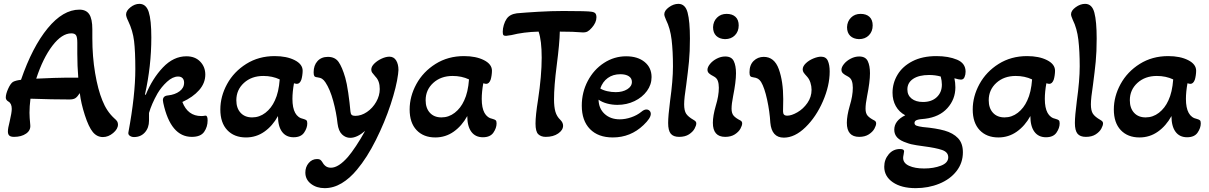

<svg xmlns="http://www.w3.org/2000/svg" viewBox="-20 -700 6273 996"><path d="M420 -103Q400 -165 394 -217Q381 -197 370.5 -190.5Q360 -184 340 -184Q252 -184 138 -188Q133 -148 133 -115Q133 -92 137 -52Q140 -24 115.5 -7Q91 10 53 10Q36 10 28.5 3.5Q21 -3 21 -18Q21 -35 30 -69Q41 -116 41 -135Q41 -163 24 -173Q10 -181 10 -194Q10 -212 22 -239Q34 -266 47 -275Q62 -283 89 -286Q148 -457 227.5 -553.5Q307 -650 392 -650Q427 -650 443 -626Q459 -602 459 -548V-503Q459 -406 473.5 -320.5Q488 -235 511 -179Q533 -123 572 -87Q584 -77 588 -70Q592 -63 592 -54Q592 -31 567 -10Q542 11 514 11Q483 11 461.5 -15Q440 -41 420 -103ZM316 -297H386Q381 -359 381 -421V-479Q381 -507 374.5 -517Q368 -527 350 -527Q301 -527 252 -463Q203 -399 168 -292Q276 -297 316 -297Z M646 -13Q682 -206 682 -342Q682 -433 675.5 -487Q669 -541 645 -591Q634 -613 634 -625Q634 -644 656.5 -662Q679 -680 703 -680Q738 -680 751.5 -638Q765 -596 765 -506Q765 -356 732 -210L736 -208Q770 -292 825 -350Q880 -408 947 -408Q992 -408 1018.5 -380.5Q1045 -353 1045 -313Q1045 -269 1013 -232.5Q981 -196 926 -171Q954 -98 1024 -98Q1036 -98 1044 -100H1047Q1057 -100 1057 -75Q1057 -42 1039 -16Q1021 10 975 10Q865 10 827 -166Q825 -176 825 -180Q825 -203 852 -205Q888 -209 911.5 -226.5Q935 -244 935 -271Q935 -286 927 -294.5Q919 -303 904 -303Q876 -303 846.5 -276Q817 -249 797 -215Q766 -160 753 -114V-74Q753 -37 731.5 -13Q710 11 675 11Q663 11 653.5 4.5Q644 -2 646 -13Z M1123 -132Q1123 -200 1158 -264Q1193 -328 1257.5 -368.5Q1322 -409 1405 -409Q1467 -409 1508.5 -388Q1550 -367 1550 -333Q1550 -322 1548 -308.5Q1546 -295 1543 -286Q1535 -265 1520 -265Q1516 -265 1505 -268Q1497 -223 1497 -187Q1497 -94 1554 -83Q1565 -80 1569.5 -76Q1574 -72 1574 -60Q1574 -36 1557.5 -12Q1541 12 1503 12Q1464 12 1443 -16.5Q1422 -45 1422 -98Q1394 -47 1351.5 -17Q1309 13 1256 13Q1195 13 1159 -25Q1123 -63 1123 -132ZM1406 -179Q1426 -221 1431 -288Q1393 -306 1346 -306Q1285 -306 1245.5 -270Q1206 -234 1206 -180Q1206 -139 1228 -115Q1250 -91 1288 -91Q1326 -91 1357 -115Q1388 -139 1406 -179Z M1564 195Q1564 166 1581.5 145.5Q1599 125 1625 125Q1636 125 1641 128.5Q1646 132 1650 138Q1658 153 1669 161.5Q1680 170 1697 170Q1736 170 1785 114Q1803 93 1827 57Q1851 21 1874 -21Q1832 15 1797 15Q1773 15 1754.5 -2.5Q1736 -20 1731 -59Q1725 -116 1708.5 -176.5Q1692 -237 1668 -273Q1660 -285 1651 -291Q1642 -297 1626 -299Q1614 -300 1610.5 -305.5Q1607 -311 1607 -325Q1607 -361 1627 -383Q1647 -405 1681 -405Q1718 -405 1736.5 -378.5Q1755 -352 1771 -297Q1779 -270 1786.5 -218.5Q1794 -167 1798 -121Q1799 -109 1804.5 -104Q1810 -99 1823 -99Q1854 -99 1883.5 -119Q1913 -139 1931.5 -171.5Q1950 -204 1950 -238Q1950 -280 1928 -302Q1915 -317 1910.5 -323.5Q1906 -330 1906 -339Q1906 -355 1922 -370.5Q1938 -386 1960 -396Q1982 -406 2000 -406Q2023 -406 2035 -386.5Q2047 -367 2047 -337Q2047 -331 2045 -315Q2037 -251 2006.5 -158.5Q1976 -66 1930 26Q1884 118 1832 180Q1795 225 1752.5 250.5Q1710 276 1664 276Q1622 276 1593 253.5Q1564 231 1564 195Z M2105 -132Q2105 -200 2140 -264Q2175 -328 2239.5 -368.5Q2304 -409 2387 -409Q2449 -409 2490.5 -388Q2532 -367 2532 -333Q2532 -322 2530 -308.5Q2528 -295 2525 -286Q2517 -265 2502 -265Q2498 -265 2487 -268Q2479 -223 2479 -187Q2479 -94 2536 -83Q2547 -80 2551.5 -76Q2556 -72 2556 -60Q2556 -36 2539.5 -12Q2523 12 2485 12Q2446 12 2425 -16.5Q2404 -45 2404 -98Q2376 -47 2333.5 -17Q2291 13 2238 13Q2177 13 2141 -25Q2105 -63 2105 -132ZM2388 -179Q2408 -221 2413 -288Q2375 -306 2328 -306Q2267 -306 2227.5 -270Q2188 -234 2188 -180Q2188 -139 2210 -115Q2232 -91 2270 -91Q2308 -91 2339 -115Q2370 -139 2388 -179Z M2758 -59Q2758 -101 2771 -182Q2790 -307 2790 -401Q2790 -490 2774 -536Q2696 -534 2633 -518Q2609 -514 2605 -514Q2595 -514 2591.5 -518Q2588 -522 2588 -535Q2588 -552 2593.5 -570.5Q2599 -589 2608 -602Q2624 -626 2661 -631Q2705 -635 2773 -639Q2841 -643 2902 -643Q3029 -643 3049 -639Q3063 -637 3068.5 -630.5Q3074 -624 3074 -610Q3074 -583 3050 -556Q3038 -542 3027.5 -536.5Q3017 -531 3000 -532Q2956 -536 2884 -536Q2883 -477 2868 -361Q2854 -253 2854 -185Q2854 -146 2861 -121Q2868 -96 2887 -78Q2901 -64 2901 -48Q2901 -25 2875.5 -7.5Q2850 10 2811 10Q2787 10 2772.5 -3.5Q2758 -17 2758 -59Z M2998 -152Q2998 -221 3029 -280Q3060 -339 3113 -373.5Q3166 -408 3228 -408Q3288 -408 3324 -378.5Q3360 -349 3360 -300Q3360 -261 3336 -228Q3312 -195 3271.5 -175.5Q3231 -156 3183 -156Q3155 -156 3129 -163Q3103 -170 3085 -183Q3086 -137 3116.5 -109Q3147 -81 3195 -81Q3224 -81 3254.5 -91.5Q3285 -102 3307 -120Q3321 -132 3333 -132Q3343 -132 3349.5 -125.5Q3356 -119 3356 -109Q3356 -87 3318 -51Q3251 13 3159 13Q3083 13 3040.5 -30.5Q2998 -74 2998 -152ZM3258 -275Q3258 -294 3242 -304.5Q3226 -315 3198 -315Q3160 -315 3133 -295.5Q3106 -276 3094 -241Q3108 -232 3130 -227Q3152 -222 3174 -222Q3210 -222 3234 -237Q3258 -252 3258 -275Z M3446 -62Q3446 -98 3456 -176Q3471 -283 3471 -356Q3471 -434 3464 -493.5Q3457 -553 3435 -597Q3426 -617 3426 -626Q3426 -645 3450 -662.5Q3474 -680 3499 -680Q3535 -680 3547 -634.5Q3559 -589 3559 -500Q3559 -431 3554 -380Q3549 -329 3540 -261Q3529 -190 3529 -159Q3529 -126 3539.5 -110Q3550 -94 3578 -78Q3585 -74 3588.5 -70Q3592 -66 3592 -60Q3592 -49 3583 -32.5Q3574 -16 3554 -3Q3534 10 3503 10Q3473 10 3459.5 -6.5Q3446 -23 3446 -62Z M3679 -559Q3680 -589 3699.5 -608.5Q3719 -628 3749 -628Q3779 -628 3795.5 -612.5Q3812 -597 3812 -568Q3812 -537 3792.5 -517Q3773 -497 3741 -497Q3712 -498 3695.5 -514Q3679 -530 3679 -559ZM3678 -63Q3678 -99 3693 -151Q3709 -203 3709 -245Q3709 -266 3703.5 -281Q3698 -296 3682 -304Q3666 -312 3658 -319.5Q3650 -327 3650 -338Q3650 -352 3663.5 -368.5Q3677 -385 3698.5 -396Q3720 -407 3742 -407Q3775 -407 3786.5 -383Q3798 -359 3798 -320Q3798 -276 3783 -201Q3775 -161 3775 -136Q3775 -112 3786 -99.5Q3797 -87 3821 -75Q3830 -70 3830 -60Q3830 -49 3821 -32.5Q3812 -16 3792 -3Q3772 10 3742 10Q3678 10 3678 -63Z M3976 -64Q3973 -120 3959.5 -182.5Q3946 -245 3928 -275Q3921 -286 3912 -291.5Q3903 -297 3887 -299Q3876 -300 3872 -305.5Q3868 -311 3868 -325Q3868 -363 3889.5 -384Q3911 -405 3942 -405Q3997 -405 4020 -341.5Q4043 -278 4043 -186L4042 -123Q4042 -111 4047 -105.5Q4052 -100 4064 -100Q4086 -100 4116.5 -117.5Q4147 -135 4168.5 -166Q4190 -197 4190 -234Q4190 -253 4184 -271.5Q4178 -290 4167 -302Q4154 -316 4149 -323.5Q4144 -331 4144 -340Q4144 -356 4160 -371.5Q4176 -387 4199 -396.5Q4222 -406 4239 -406Q4265 -406 4274.5 -384.5Q4284 -363 4284 -329Q4284 -256 4249 -175Q4214 -94 4158.5 -40Q4103 14 4046 14Q3983 14 3976 -64Z M4374 -559Q4375 -589 4394.5 -608.5Q4414 -628 4444 -628Q4474 -628 4490.5 -612.5Q4507 -597 4507 -568Q4507 -537 4487.5 -517Q4468 -497 4436 -497Q4407 -498 4390.5 -514Q4374 -530 4374 -559ZM4373 -63Q4373 -99 4388 -151Q4404 -203 4404 -245Q4404 -266 4398.5 -281Q4393 -296 4377 -304Q4361 -312 4353 -319.5Q4345 -327 4345 -338Q4345 -352 4358.5 -368.5Q4372 -385 4393.5 -396Q4415 -407 4437 -407Q4470 -407 4481.5 -383Q4493 -359 4493 -320Q4493 -276 4478 -201Q4470 -161 4470 -136Q4470 -112 4481 -99.5Q4492 -87 4516 -75Q4525 -70 4525 -60Q4525 -49 4516 -32.5Q4507 -16 4487 -3Q4467 10 4437 10Q4373 10 4373 -63Z M4567 165Q4567 128 4590 100.5Q4613 73 4649 73Q4670 73 4670 85Q4670 90 4667.5 101.5Q4665 113 4665 119Q4665 146 4695.5 160Q4726 174 4774 174Q4823 174 4861 159.5Q4899 145 4899 116Q4899 89 4867 78Q4835 67 4773 59Q4766 58 4735 53.5Q4704 49 4684 41Q4650 30 4634.5 13.5Q4619 -3 4619 -27Q4619 -74 4676 -102Q4644 -119 4627 -149.5Q4610 -180 4610 -219Q4610 -269 4636 -312.5Q4662 -356 4713.5 -382.5Q4765 -409 4838 -409Q4900 -409 4944.5 -390.5Q4989 -372 4989 -328Q4989 -313 4983.5 -300Q4978 -287 4965 -287Q4954 -287 4931 -294Q4936 -271 4936 -247Q4936 -185 4894.5 -139Q4853 -93 4779 -84Q4749 -82 4736.5 -77.5Q4724 -73 4724 -62Q4724 -52 4734.5 -48Q4745 -44 4767 -41Q4836 -35 4880 -22.5Q4924 -10 4949.5 16.5Q4975 43 4975 90Q4975 145 4942 187.5Q4909 230 4852.5 253Q4796 276 4730 276Q4656 276 4611.5 245.5Q4567 215 4567 165ZM4866 -261Q4866 -281 4860 -303Q4832 -311 4800 -311Q4747 -311 4717 -291Q4687 -271 4687 -236Q4687 -206 4709 -188.5Q4731 -171 4768 -171Q4813 -171 4839.5 -196Q4866 -221 4866 -261Z M5026 -132Q5026 -200 5061 -264Q5096 -328 5160.5 -368.5Q5225 -409 5308 -409Q5370 -409 5411.5 -388Q5453 -367 5453 -333Q5453 -322 5451 -308.5Q5449 -295 5446 -286Q5438 -265 5423 -265Q5419 -265 5408 -268Q5400 -223 5400 -187Q5400 -94 5457 -83Q5468 -80 5472.5 -76Q5477 -72 5477 -60Q5477 -36 5460.5 -12Q5444 12 5406 12Q5367 12 5346 -16.5Q5325 -45 5325 -98Q5297 -47 5254.5 -17Q5212 13 5159 13Q5098 13 5062 -25Q5026 -63 5026 -132ZM5309 -179Q5329 -221 5334 -288Q5296 -306 5249 -306Q5188 -306 5148.5 -270Q5109 -234 5109 -180Q5109 -139 5131 -115Q5153 -91 5191 -91Q5229 -91 5260 -115Q5291 -139 5309 -179Z M5556 -62Q5556 -98 5566 -176Q5581 -283 5581 -356Q5581 -434 5574 -493.5Q5567 -553 5545 -597Q5536 -617 5536 -626Q5536 -645 5560 -662.5Q5584 -680 5609 -680Q5645 -680 5657 -634.5Q5669 -589 5669 -500Q5669 -431 5664 -380Q5659 -329 5650 -261Q5639 -190 5639 -159Q5639 -126 5649.5 -110Q5660 -94 5688 -78Q5695 -74 5698.5 -70Q5702 -66 5702 -60Q5702 -49 5693 -32.5Q5684 -16 5664 -3Q5644 10 5613 10Q5583 10 5569.5 -6.5Q5556 -23 5556 -62Z M5758 -132Q5758 -200 5793 -264Q5828 -328 5892.5 -368.5Q5957 -409 6040 -409Q6102 -409 6143.5 -388Q6185 -367 6185 -333Q6185 -322 6183 -308.5Q6181 -295 6178 -286Q6170 -265 6155 -265Q6151 -265 6140 -268Q6132 -223 6132 -187Q6132 -94 6189 -83Q6200 -80 6204.5 -76Q6209 -72 6209 -60Q6209 -36 6192.5 -12Q6176 12 6138 12Q6099 12 6078 -16.5Q6057 -45 6057 -98Q6029 -47 5986.5 -17Q5944 13 5891 13Q5830 13 5794 -25Q5758 -63 5758 -132ZM6041 -179Q6061 -221 6066 -288Q6028 -306 5981 -306Q5920 -306 5880.5 -270Q5841 -234 5841 -180Q5841 -139 5863 -115Q5885 -91 5923 -91Q5961 -91 5992 -115Q6023 -139 6041 -179Z"/></svg>

Font: AkayaTelivigala
Style: Regular
Weight: 400
Designer: Vaishnavi Murthy Yerkadithaya ( vaishnavimurthy@gmail.com ), Juan Luis Blanco Aristondo ( juan@blancoletters.com )
Version: Version 1.000